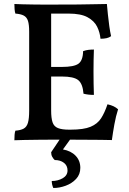

<svg xmlns="http://www.w3.org/2000/svg" viewBox="-20 -699 648 961"><path d="M52 -679Q68 -678 92.5 -677.5Q117 -677 144.5 -676.5Q172 -676 196.5 -676Q221 -676 236 -676V-146Q236 -108 243 -87Q250 -66 270 -58Q290 -50 325 -50L319 0Q291 0 253.5 0Q216 0 176.5 0.5Q137 1 104 1.5Q71 2 52 3Q52 -12 53 -24.5Q54 -37 57 -45Q84 -47 99 -55.5Q114 -64 120 -85Q126 -106 126 -146V-540Q126 -576 120 -594.5Q114 -613 99 -621Q84 -629 57 -631Q54 -640 53 -653Q52 -666 52 -679ZM518 -177Q536 -173 548.5 -167Q561 -161 571 -152Q560 -118 552.5 -76.5Q545 -35 540 2Q519 1 484.5 1Q450 1 407.5 0.5Q365 0 319 0L325 -50H333Q399 -50 433.5 -64.5Q468 -79 486 -107Q504 -135 518 -177ZM450 -451Q449 -426 448.5 -397.5Q448 -369 448 -341Q448 -312 448.5 -281Q449 -250 450 -224Q435 -224 422.5 -225.5Q410 -227 398 -230Q394 -280 371.5 -298Q349 -316 290 -316H220V-364H290Q350 -364 372.5 -380Q395 -396 396 -443Q410 -448 423 -449.5Q436 -451 450 -451ZM515 -679Q517 -657 520 -627Q523 -597 527 -568.5Q531 -540 536 -518Q527 -511 513.5 -508Q500 -505 483 -505Q480 -537 466 -565.5Q452 -594 418.5 -612.5Q385 -631 323 -631H212L235 -676Q313 -676 369 -676.5Q425 -677 461 -678Q497 -679 515 -679ZM247 242Q243 234 241 224.5Q239 215 239 207Q270 207 294 193Q318 179 318 154Q318 130 300 116Q282 102 254 102Q247 96 241.5 86Q236 76 236 63L289 -16H342L295 49Q335 56 358.5 80.5Q382 105 382 141Q382 174 361 196.5Q340 219 309 230.5Q278 242 247 242Z"/></svg>

Font: Vollkorn Medium
Style: Regular
Weight: 500
Designer: Friedrich Althausen
Foundry: Friedrich Althausen
Version: Version 5.000